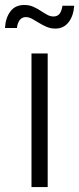

<svg xmlns="http://www.w3.org/2000/svg" viewBox="-48 -755 319 775"><path d="M79.1 0V-539.1H144.5V0ZM175.3 -639.6Q156.7 -639.6 140.1 -646.7Q123.5 -653.8 109.1 -662.8Q94.7 -671.9 81.5 -679Q68.4 -686 56.6 -686Q40 -686 31 -673.1Q22 -660.2 20.5 -642.1H-27.8Q-25.9 -682.1 -6.3 -708.5Q13.2 -734.9 49.8 -734.9Q70.3 -734.9 86.2 -727.8Q102.1 -720.7 115.7 -711.7Q129.4 -702.6 142.1 -695.6Q154.8 -688.5 168 -688.5Q183.1 -688.5 191.9 -698.7Q200.7 -709 204.1 -731.9H251.5Q248.5 -689.9 228.5 -664.8Q208.5 -639.6 175.3 -639.6Z"/></svg>

Font: Inter 18pt Light
Style: Regular
Weight: 300
Designer: Rasmus Andersson
Foundry: rsms
Version: Version 4.001;git-66647c0bb